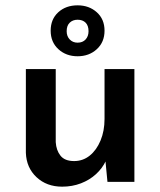

<svg xmlns="http://www.w3.org/2000/svg" viewBox="-20 -682 601 720"><path d="M213 18Q155 18 117 -17.5Q79 -53 77 -109V-423H189V-149Q191 -118 207 -98Q223 -78 258 -78Q291 -78 316.5 -98.5Q342 -119 357 -155Q372 -191 372 -236V-423H484V0H383L374 -93L377 -79Q364 -51 340 -29Q316 -7 283.5 5.5Q251 18 213 18ZM170 -567Q170 -610 198.5 -636Q227 -662 271 -662Q314 -662 343 -636Q372 -610 372 -567Q372 -524 343 -497.5Q314 -471 271 -471Q228 -471 199 -497.5Q170 -524 170 -567ZM230 -565Q230 -546 241.5 -534Q253 -522 271 -522Q290 -522 301 -534Q312 -546 312 -565Q312 -586 301 -597Q290 -608 271 -608Q253 -608 241.5 -597Q230 -586 230 -565Z"/></svg>

Font: Josefin Sans Thin SemiBold
Style: Regular
Weight: 600
Version: Version 2.000